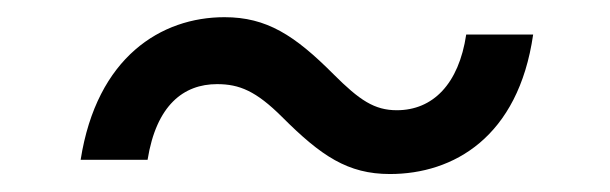

<svg xmlns="http://www.w3.org/2000/svg" viewBox="-20 -399 699 220"><path d="M149.1 -215.9C159.1 -278.4 190.3 -302.6 228.7 -302.6C254.3 -302.6 273.4 -294.7 303.3 -264.9C348 -220.2 378.6 -199.6 426.8 -199.6C499.3 -199.6 573.9 -241.5 590.9 -359.4H514.2C505.7 -302.6 475.9 -272.7 434.7 -272.7C409.1 -272.7 392 -284.1 362.2 -313.9C317.5 -358.7 285.5 -379.3 237.2 -379.3C164.8 -379.3 90.9 -333.8 72.4 -215.9Z"/></svg>

Font: Riot Sans 2.0
Style: Italic
Weight: 400
Italic angle: -9.39999°
Designer: Rasmus Andersson
Foundry: rsms
Version: Version 3.006;hotconv 1.0.109;makeotfexe 2.5.65596